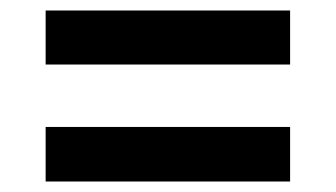

<svg xmlns="http://www.w3.org/2000/svg" viewBox="-20 -488 640 366"><path d="M533 -365V-468H67V-365ZM533 -142V-246H67V-142Z"/></svg>

Font: IBM Plex Devanagari Medium
Style: Regular
Weight: 600
Designer: Mike Abbink, Paul van der Laan, Pieter van Rosmalen, Erin McLaughlin
Foundry: Bold Monday
Version: Version 1.0